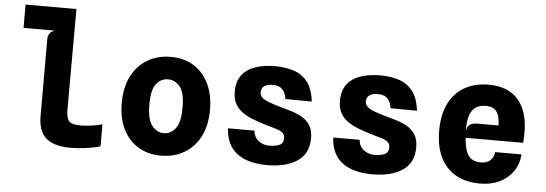

<svg xmlns="http://www.w3.org/2000/svg" viewBox="-50 -931 3101 1091"><g transform="rotate(5 1500.0 -385.5)"><path d="M381 8Q314.5 8 273.5 -10.8Q232.5 -29.5 214 -66Q195.5 -102.5 195.5 -154.5V-599Q195.5 -618 206.8 -631Q218 -644 237.5 -647.5H55.5V-780.5H345.5L344.5 -207.5Q344.5 -157.5 361 -140.5Q377.5 -123.5 427 -123.5Q449.5 -123.5 484.5 -127.8Q519.5 -132 550 -141V-15.5Q513.5 -4.5 467.5 1.8Q421.5 8 381 8Z M896.5 7.5Q821.5 7.5 765.8 -26.5Q710 -60.5 679.2 -123.2Q648.5 -186 648.5 -271.5Q648.5 -361 681.2 -424.8Q714 -488.5 771.8 -522.5Q829.5 -556.5 904 -556.5Q980 -556.5 1035.5 -521.8Q1091 -487 1121.2 -424Q1151.5 -361 1151.5 -276Q1151.5 -186 1118.5 -122.8Q1085.5 -59.5 1028 -26Q970.5 7.5 896.5 7.5ZM901 -121Q940 -121 967.5 -155.5Q995 -190 995 -275Q995 -361.5 966.8 -394.8Q938.5 -428 899 -428Q859.5 -428 832.5 -394.8Q805.5 -361.5 805.5 -277.5Q805.5 -190 834.2 -155.5Q863 -121 901 -121Z M1501.5 8.5Q1447.5 8.5 1404.2 -3Q1361 -14.5 1330.2 -37.8Q1299.5 -61 1282.2 -96.8Q1265 -132.5 1263 -180.5H1413Q1417.5 -141.5 1444.2 -122Q1471 -102.5 1504 -102.5Q1538.5 -102.5 1561.8 -112.5Q1585 -122.5 1585 -151.5Q1585 -173 1570.8 -184Q1556.5 -195 1529.8 -202.5Q1503 -210 1465.5 -221.5Q1428 -233 1395 -246.2Q1362 -259.5 1336.5 -278.2Q1311 -297 1296.8 -324.5Q1282.5 -352 1282.5 -391.5Q1282.5 -450 1310.2 -486.2Q1338 -522.5 1386.8 -539Q1435.5 -555.5 1499 -555.5Q1558 -555.5 1605.5 -540Q1653 -524.5 1684 -485Q1715 -445.5 1723.5 -373.5L1573 -374.5Q1567.5 -406.5 1555.5 -422.2Q1543.5 -438 1527.8 -443.2Q1512 -448.5 1495.5 -448.5Q1474 -448.5 1459.2 -443Q1444.5 -437.5 1437 -427Q1429.5 -416.5 1429.5 -400.5Q1429.5 -384 1441.8 -371.8Q1454 -359.5 1480 -349.5Q1506 -339.5 1546 -328Q1579 -319 1612.8 -308.8Q1646.5 -298.5 1674.8 -282Q1703 -265.5 1720.2 -237.8Q1737.5 -210 1737.5 -165Q1737.5 -77.5 1673.8 -34.5Q1610 8.5 1501.5 8.5Z M2101.5 8.5Q2047.5 8.5 2004.2 -3Q1961 -14.5 1930.2 -37.8Q1899.5 -61 1882.2 -96.8Q1865 -132.5 1863 -180.5H2013Q2017.5 -141.5 2044.2 -122Q2071 -102.5 2104 -102.5Q2138.5 -102.5 2161.8 -112.5Q2185 -122.5 2185 -151.5Q2185 -173 2170.8 -184Q2156.5 -195 2129.8 -202.5Q2103 -210 2065.5 -221.5Q2028 -233 1995 -246.2Q1962 -259.5 1936.5 -278.2Q1911 -297 1896.8 -324.5Q1882.5 -352 1882.5 -391.5Q1882.5 -450 1910.2 -486.2Q1938 -522.5 1986.8 -539Q2035.5 -555.5 2099 -555.5Q2158 -555.5 2205.5 -540Q2253 -524.5 2284 -485Q2315 -445.5 2323.5 -373.5L2173 -374.5Q2167.5 -406.5 2155.5 -422.2Q2143.5 -438 2127.8 -443.2Q2112 -448.5 2095.5 -448.5Q2074 -448.5 2059.2 -443Q2044.5 -437.5 2037 -427Q2029.5 -416.5 2029.5 -400.5Q2029.5 -384 2041.8 -371.8Q2054 -359.5 2080 -349.5Q2106 -339.5 2146 -328Q2179 -319 2212.8 -308.8Q2246.5 -298.5 2274.8 -282Q2303 -265.5 2320.2 -237.8Q2337.5 -210 2337.5 -165Q2337.5 -77.5 2273.8 -34.5Q2210 8.5 2101.5 8.5Z M2716.5 7.5Q2634.5 7.5 2577 -25.5Q2519.5 -58.5 2489.2 -121Q2459 -183.5 2459 -272Q2459 -364.5 2491 -428Q2523 -491.5 2581 -524Q2639 -556.5 2716.5 -556.5Q2828.5 -556.5 2885.8 -490.2Q2943 -424 2943 -303Q2943 -289.5 2942.2 -275Q2941.5 -260.5 2940.5 -244.5H2612.5Q2616 -198.5 2626.2 -169.2Q2636.5 -140 2657.2 -126.2Q2678 -112.5 2712.5 -112.5Q2743.5 -112.5 2763.5 -130Q2783.5 -147.5 2787 -178H2937Q2933 -122 2903.8 -80.2Q2874.5 -38.5 2826.5 -15.5Q2778.5 7.5 2716.5 7.5ZM2609.5 -280.5Q2613.5 -310 2629.8 -320.2Q2646 -330.5 2671.5 -330.5H2792.5Q2792 -383 2773.2 -409Q2754.5 -435 2711 -435Q2658 -435 2633.2 -398.8Q2608.5 -362.5 2609.5 -280.5Z"/></g></svg>

Font: Spline Sans Mono
Style: Bold
Weight: 700
Designer: Eben Sorkin, Mirko Velimirovic
Foundry: Sorkin Type
Version: Version 1.004